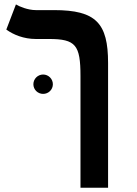

<svg xmlns="http://www.w3.org/2000/svg" viewBox="-20 -632 626 876"><path d="M473.1 -344.7C473.1 -526.4 418 -585.9 226.6 -585.9H143.1C107.4 -585.9 67.4 -602.5 52.7 -611.8L8.8 -497.1C41 -473.6 88.4 -454.1 143.6 -454.1H203.6C325.2 -454.1 347.2 -426.8 347.2 -285.2V224.6H473.1ZM176.8 -203.6C201.2 -203.6 221.2 -223.1 221.2 -247.6C221.2 -272 201.2 -292 176.8 -292C152.3 -292 132.3 -272 132.3 -247.6C132.3 -223.1 152.3 -203.6 176.8 -203.6Z"/></svg>

Font: Cascadia Mono NF
Style: Bold
Weight: 700
Monospace: yes
Designer: Aaron Bell
Foundry: Saja Typeworks
Version: Version 2404.023